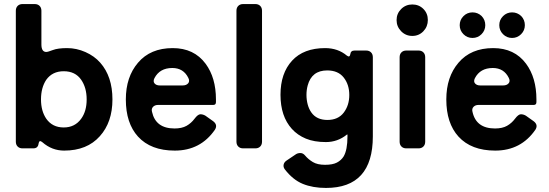

<svg xmlns="http://www.w3.org/2000/svg" viewBox="-20 -731 2706 946"><path d="M296 11Q236 11 189 -30Q173 -44 170 -23Q167 0 144 0H91Q76 0 67 -9Q58 -18 58 -33V-678Q58 -693 67 -702Q76 -711 91 -711H151Q166 -711 175 -702Q184 -693 184 -678V-512Q184 -475 208 -475Q216 -475 240.5 -484.5Q265 -494 311 -494Q357 -494 401 -474.5Q445 -455 474 -422Q534 -354 534 -241Q534 -129 472 -60Q409 11 296 11ZM294 -103Q349 -103 380 -146Q407 -183 407 -241Q407 -299 380 -338Q351 -380 294 -380Q238 -380 208 -338Q182 -299 182 -241Q182 -184 208 -146Q238 -103 294 -103Z M1039 -92Q968 11 841 11Q723 11 660 -58Q600 -124 600 -241Q600 -352 660 -422Q721 -494 831 -494Q936 -494 993 -417Q1044 -348 1044 -241V-228Q1044 -214 1031 -214H759Q743 -214 734 -204.5Q725 -195 729 -180Q747 -98 840 -98Q876 -98 899 -111Q922 -124 938.5 -146Q955 -168 967.5 -168Q980 -168 992 -161L1030 -134Q1054 -116 1039 -92ZM767 -310H880Q898 -310 907 -320.5Q916 -331 908 -347Q884 -396 829 -396Q767 -396 741 -346Q733 -330 741.5 -320Q750 -310 767 -310Z M1145 -33V-678Q1145 -693 1154 -702Q1163 -711 1178 -711H1238Q1253 -711 1262 -702Q1271 -693 1271 -678V-33Q1271 -18 1262 -9Q1253 0 1238 0H1178Q1163 0 1154 -9Q1145 -18 1145 -33Z M1817 -59Q1817 195 1586 195Q1521 195 1472 175Q1423 155 1383 103Q1375 92 1377.5 80Q1380 68 1392 60L1438 29Q1447 23 1460 23Q1473 23 1483 35Q1499 54 1521.5 67.5Q1544 81 1581.5 81Q1619 81 1640 70Q1661 59 1673 40Q1692 8 1692 -59V-65Q1692 -71 1688 -67Q1643 -31 1585.5 -31Q1528 -31 1487 -48Q1446 -65 1418 -96Q1362 -158 1362 -264Q1362 -370 1419 -432Q1476 -494 1582 -494Q1645 -494 1689 -457Q1703 -446 1706 -464Q1708 -482 1727 -482H1784Q1799 -482 1808 -473Q1817 -464 1817 -449ZM1701 -263Q1701 -314 1673.5 -349Q1646 -384 1592 -384Q1516 -384 1496 -310Q1490 -288 1490 -263.5Q1490 -239 1496 -216.5Q1502 -194 1514 -177Q1540 -140 1593 -140Q1646 -140 1673.5 -176Q1701 -212 1701 -263Z M1934 -632Q1934 -664 1956.5 -686.5Q1979 -709 2011.5 -709Q2044 -709 2066 -687Q2088 -665 2088 -632.5Q2088 -600 2066 -577Q2044 -554 2011.5 -554Q1979 -554 1956.5 -577Q1934 -600 1934 -632ZM1949 -33V-449Q1949 -464 1958 -473Q1967 -482 1982 -482H2042Q2057 -482 2066 -473Q2075 -464 2075 -449V-33Q2075 -18 2066 -9Q2057 0 2042 0H1982Q1967 0 1958 -9Q1949 -18 1949 -33Z M2308 -544Q2282 -544 2263.5 -562.5Q2245 -581 2245 -607Q2245 -633 2263.5 -651.5Q2282 -670 2308 -670Q2334 -670 2353 -652Q2371 -633 2371 -607Q2371 -581 2352.5 -562.5Q2334 -544 2308 -544ZM2503 -544Q2477 -544 2458.5 -562.5Q2440 -581 2440 -607Q2440 -633 2458.5 -651.5Q2477 -670 2503 -670Q2529 -670 2548 -652Q2566 -633 2566 -607Q2566 -581 2547.5 -562.5Q2529 -544 2503 -544ZM2618 -92Q2547 11 2420 11Q2302 11 2239 -58Q2179 -124 2179 -241Q2179 -352 2239 -422Q2300 -494 2410 -494Q2515 -494 2572 -417Q2623 -348 2623 -241V-228Q2623 -214 2610 -214H2338Q2322 -214 2313 -204.5Q2304 -195 2308 -180Q2326 -98 2419 -98Q2455 -98 2478 -111Q2501 -124 2517.5 -146Q2534 -168 2546.5 -168Q2559 -168 2571 -161L2609 -134Q2633 -116 2618 -92ZM2346 -310H2459Q2477 -310 2486 -320.5Q2495 -331 2487 -347Q2463 -396 2408 -396Q2346 -396 2320 -346Q2312 -330 2320.5 -320Q2329 -310 2346 -310Z"/></svg>

Font: Tsunagi Gothic Black
Style: Regular
Weight: 900
Designer: Yoshimichi Ohira
Foundry: Positype
Version: Version 1.001